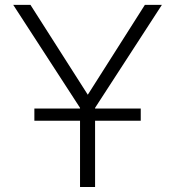

<svg xmlns="http://www.w3.org/2000/svg" viewBox="-20 -751 696 772"><path d="M118.2 -265.6V-314.5H301.8V-317.4L33.2 -731.4H102.5L333 -370.1L562.5 -731.4H630.9L362.3 -317.4V-314.5H545.9V-265.6H362.3V1H301.8V-265.6Z"/></svg>

Font: Gen Shin Gothic Light
Style: Regular
Weight: 200
Designer: [Source Han Sans]
Ryoko NISHIZUKA  (kana & ideographs); Paul D. Hunt (Latin, Greek & Cyrillic); Wenlong ZHANG  (bopomofo
Version: Version 1.002.20150607